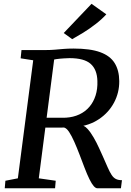

<svg xmlns="http://www.w3.org/2000/svg" viewBox="-20 -1012 705 1032"><path d="M5.5 0 9 -40.5 76 -53.5 158.5 -688 91 -698.5 95.5 -743H227.5Q253 -743 275.2 -745Q297.5 -747 321.5 -749Q345.5 -751 375.5 -751Q465 -751 518.5 -731.5Q572 -712 596.2 -673Q620.5 -634 621 -576Q621.5 -514 592.8 -460.2Q564 -406.5 512.2 -371.8Q460.5 -337 392.5 -330L414.5 -338Q431.5 -339.5 449.2 -320.5Q467 -301.5 483.2 -273.2Q499.5 -245 512.2 -216.8Q525 -188.5 533 -171Q548.5 -136 559.2 -111.5Q570 -87 579.8 -72Q589.5 -57 602.5 -50.2Q615.5 -43.5 635.5 -43.5L630 0H503.5Q494 0 483.5 -12Q473 -24 460.8 -48.8Q448.5 -73.5 434 -111.5Q420.5 -147 406.8 -183Q393 -219 379 -250.5Q365 -282 351.5 -302.5Q338 -323 324.5 -326.5Q322 -326.5 308.2 -326.2Q294.5 -326 276 -326Q257.5 -326 239.2 -326Q221 -326 210 -326L217 -379.5Q227.5 -379.5 245.2 -379.2Q263 -379 281.8 -379Q300.5 -379 315.5 -379Q330.5 -379 335 -379.5Q374.5 -382 406.5 -397Q438.5 -412 460.5 -437.8Q482.5 -463.5 493.8 -498.8Q505 -534 503.5 -576.5Q502 -638 467.2 -668.8Q432.5 -699.5 353.5 -699.5Q344 -699.5 323.5 -698.2Q303 -697 282.8 -694.2Q262.5 -691.5 253 -687L275.5 -726L188.5 -53.5L279.5 -40.5L276 0ZM368 -801.5 322.5 -834.5 472 -991.5 551.5 -935Q527.5 -908.5 494.2 -882.8Q461 -857 427.2 -836.2Q393.5 -815.5 368 -801.5Z"/></svg>

Font: Merriweather 24pt Medium
Style: Italic
Weight: 500
Italic angle: -7.8°
Version: Version 2.101